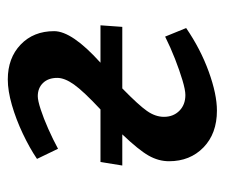

<svg xmlns="http://www.w3.org/2000/svg" viewBox="-62 -501 577 493"><g transform="rotate(-90 226.5 -254.5)"><path d="M404 -229H246Q203 -187 188 -165.5Q173 -144 173 -122Q173 -98 188.5 -82.5Q204 -67 229 -67Q242 -67 267 -74.5Q292 -82 321.5 -93.5Q351 -105 379 -119L401 -65Q347 -28 289 -7Q231 14 189 14Q130 14 94.5 -20.5Q59 -55 59 -109Q59 -136 73.5 -161.5Q88 -187 128 -229H48L57 -285H192Q239 -329 256 -353Q273 -377 273 -396Q273 -419 260 -432.5Q247 -446 226 -446Q215 -446 192 -438.5Q169 -431 142 -419Q115 -407 91 -394L65 -448Q93 -467 130 -484.5Q167 -502 203.5 -512.5Q240 -523 269 -523Q324 -523 358.5 -490Q393 -457 393 -404Q393 -358 312 -285H408Z"/></g></svg>

Font: Literata 12pt Medium
Style: Italic
Weight: 500
Italic angle: -2°
Designer: Latin by Veronika Burian and Jose Scaglione. Greek by Irene Vlachou. Cyrillic by Vera Evstafieva
Foundry: TypeTogether
Version: Version 3.002